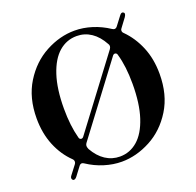

<svg xmlns="http://www.w3.org/2000/svg" viewBox="-133 -896 1075 1052"><g transform="rotate(-20 404.5 -369.5)"><path d="M697 -743Q697 -737 690 -726L652 -675Q647 -670 647 -662Q647 -653 655 -646Q705 -596 734 -526Q763 -456 763 -369Q763 -248 709.5 -161.5Q656 -75 573 -31Q490 13 405 13Q355 13 303.5 -3Q252 -19 207 -49Q200 -54 194 -54Q185 -54 178 -44L141 5Q135 13 128.5 15.5Q122 18 117 14Q112 9 112 3Q112 -4 118 -11L157 -62Q162 -68 162 -76Q162 -85 155 -92Q104 -141 75 -211.5Q46 -282 46 -369Q46 -489 99.5 -575.5Q153 -662 236 -706.5Q319 -751 405 -751Q455 -751 506 -735Q557 -719 602 -689Q610 -684 615 -684Q624 -684 631 -693L669 -743Q681 -760 692 -752Q697 -749 697 -743ZM225 -195Q226 -188 230 -184.5Q234 -181 239 -181Q247 -181 253 -190L553 -589Q559 -598 559 -605Q559 -613 555 -618Q528 -668 490 -693.5Q452 -719 406 -719Q347 -719 302 -680Q257 -641 231 -562Q205 -483 205 -368Q205 -269 225 -195ZM605 -368Q605 -471 584 -543Q583 -550 579 -553.5Q575 -557 570 -557Q562 -557 556 -548L256 -149Q251 -141 251 -134Q251 -127 256 -115Q283 -67 321 -42Q359 -17 405 -17Q463 -17 508 -56Q553 -95 579 -174Q605 -253 605 -368Z"/></g></svg>

Font: Shippori Mincho B1 ExtraBold
Style: Regular
Weight: 800
Designer: FONTDASU
Foundry: FONTDASU / Google Inc. / but / Adobe
Version: Version 3.110; ttfautohint (v1.8.3)